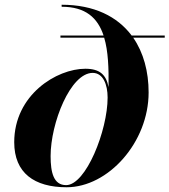

<svg xmlns="http://www.w3.org/2000/svg" viewBox="-20 -780 715 810"><path d="M235 -630V-621H419.5C436.5 -564.5 439 -492.5 438 -412.5C428 -464.5 401 -490 340 -490C219 -490 40 -380 40 -180C40 -50 125 10 261 10C437 10 607 -180 607 -390C607 -478 585.5 -558 542 -621H675V-630H535.5C475.5 -710 377.5 -760 240 -760V-751.5C341 -751.5 392 -705 417 -630ZM193.5 -121.5C193.5 -260.5 277 -472.5 371 -472.5C415 -472.5 434 -423.5 434 -368.5C434 -229.5 342.5 1 259 1C206 1 193.5 -52.5 193.5 -121.5Z"/></svg>

Font: Bodoni* 24pt
Style: Bold Italic
Weight: 700
Italic angle: -13°
Version: Version 2.3